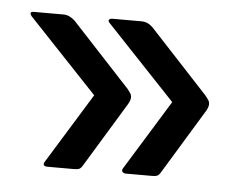

<svg xmlns="http://www.w3.org/2000/svg" viewBox="-34 -376 457 375"><g transform="rotate(5 194.5 -188.5)"><path d="M150 -186 15 -329Q8 -338 19 -338H77Q88 -338 99 -328L214 -204Q217 -200 219.5 -196.5Q222 -193 222 -188Q222 -182 217 -174L141 -49Q137 -42 133.5 -40.5Q130 -39 123 -39H72Q60 -39 65 -48ZM303 -186 168 -329Q164 -333 166 -335.5Q168 -338 172 -338H230Q242 -338 252 -328L367 -204Q370 -200 372.5 -196.5Q375 -193 375 -188Q375 -182 370 -174L294 -49Q290 -42 286.5 -40.5Q283 -39 277 -39H225Q221 -39 218.5 -41.5Q216 -44 218 -48Z"/></g></svg>

Font: Zain
Style: Italic
Weight: 400
Italic angle: -10°
Designer: Zain,Boutros
Foundry: Mobile Telecommunications Company (Zain), 2024
Version: Version 1.51; ttfautohint (v1.8.4)